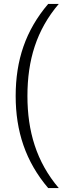

<svg xmlns="http://www.w3.org/2000/svg" viewBox="-20 -800 325 980"><path d="M60 -310C60 -130.3 110.6 24.6 226 160H280C165.9 26 120 -130.3 120 -310C120 -492.7 165.9 -646 280 -780H226C110.6 -644.6 60 -492.7 60 -310Z"/></svg>

Font: Resamitz
Style: Regular
Weight: 500
Designer: gluk
Foundry: gluk
Version: Version 0.047